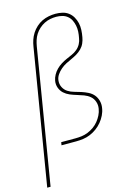

<svg xmlns="http://www.w3.org/2000/svg" viewBox="-160 -818 799 1109"><g transform="rotate(-15 240.0 -264.0)"><path d="M-20 215 114 -592Q117 -612 123.5 -631.5Q130 -651 141.5 -669Q153 -687 169.5 -702Q186 -717 205 -726Q224 -735 244.5 -739Q265 -743 285 -743Q306 -743 326 -738.5Q346 -734 362 -722Q378 -710 388 -692.5Q398 -675 402.5 -655.5Q407 -636 406 -614.5Q405 -593 401 -572Q398 -554 390.5 -537Q383 -520 369.5 -506.5Q356 -493 340 -483.5Q324 -474 307 -466.5Q290 -459 273.5 -450.5Q257 -442 242 -429.5Q227 -417 216 -401Q205 -385 203 -368Q200 -345 209.5 -326Q219 -307 236 -296Q253 -285 273.5 -279.5Q294 -274 314 -267.5Q334 -261 353 -251.5Q372 -242 385 -226.5Q398 -211 403.5 -190Q409 -169 405 -147Q402 -126 392 -105.5Q382 -85 367.5 -67.5Q353 -50 334.5 -36.5Q316 -23 295.5 -14.5Q275 -6 253.5 -3Q232 0 211 0H123L126 -18H211Q230 -18 249 -20.5Q268 -23 286.5 -30.5Q305 -38 322 -50Q339 -62 351.5 -77.5Q364 -93 373 -111Q382 -129 385 -148Q389 -170 382 -190.5Q375 -211 359.5 -224Q344 -237 324 -244.5Q304 -252 283.5 -258Q263 -264 244 -272Q225 -280 210 -293.5Q195 -307 187.5 -327.5Q180 -348 184 -370Q187 -387 196 -403.5Q205 -420 218.5 -433.5Q232 -447 248 -457Q264 -467 281 -474.5Q298 -482 315 -489.5Q332 -497 346.5 -509Q361 -521 370 -538Q379 -555 381 -572Q385 -591 386 -609.5Q387 -628 383.5 -645.5Q380 -663 372.5 -678.5Q365 -694 351.5 -705Q338 -716 320.5 -720.5Q303 -725 285 -725Q267 -725 249 -721.5Q231 -718 214 -709.5Q197 -701 182 -687.5Q167 -674 157 -658Q147 -642 141.5 -624.5Q136 -607 133 -589L0 215Z"/></g></svg>

Font: Iosevka SS18 Thin
Style: Italic
Weight: 100
Italic angle: -9°
Monospace: yes
Designer: Belleve Invis
Foundry: Belleve Invis
Version: Version 25.1.1; ttfautohint (v1.8.4)